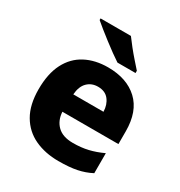

<svg xmlns="http://www.w3.org/2000/svg" viewBox="-181 -893 968 1030"><g transform="rotate(30 303.5 -378.0)"><path d="M310 -559Q427 -559 495 -495.5Q563 -432 563 -309V-230H216Q219 -177 252 -145Q285 -113 348 -113Q399 -113 441.5 -123Q484 -133 529 -154V-30Q489 -9 443 0.5Q397 10 329 10Q247 10 182.5 -20Q118 -50 81.5 -112.5Q45 -175 45 -271Q45 -368 78 -432Q111 -496 171 -527.5Q231 -559 310 -559ZM315 -442Q276 -442 250 -416.5Q224 -391 220 -340H407Q406 -383 383 -412.5Q360 -442 315 -442ZM331 -766Q347 -744 369 -716.5Q391 -689 413.5 -663.5Q436 -638 452 -620V-606H340Q320 -619 293 -638.5Q266 -658 237.5 -680Q209 -702 184 -722Q159 -742 143 -756V-766Z"/></g></svg>

Font: Noto Sans Khmer UI ExtraBold
Style: Regular
Weight: 800
Designer: Danh Hong and the Monotype Design Team
Foundry: Monotype Imaging Inc.
Version: Version 2.002; ttfautohint (v1.8.4.7-5d5b)